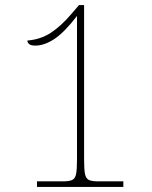

<svg xmlns="http://www.w3.org/2000/svg" viewBox="-20 -738 599 758"><path d="M126 0V-22H228Q253 -22 265 -27.5Q277 -33 280.5 -51.5Q284 -70 284 -108V-675Q234 -610 194.5 -584Q155 -558 120 -558Q102 -558 95 -564Q88 -570 88 -578Q140 -582 180.5 -608.5Q221 -635 261 -682L292 -718H312V-108Q312 -70 315.5 -51.5Q319 -33 331 -27.5Q343 -22 368 -22H467V0Z"/></svg>

Font: Noto Serif Armenian Thin
Style: Regular
Weight: 250
Version: Version 2.007